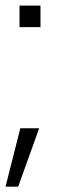

<svg xmlns="http://www.w3.org/2000/svg" viewBox="-24 -494 209 697"><path d="M46.9 -395.5V-473.6H123V-395.5ZM-3.9 183.6 49.8 -28.3H118.2L42 183.6Z"/></svg>

Font: Gothic A1 Light
Style: Regular
Weight: 300
Version: Version 2.50